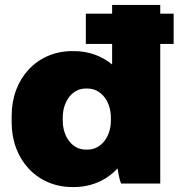

<svg xmlns="http://www.w3.org/2000/svg" viewBox="-20 -740 730 774"><path d="M271 14H279C349 14 410 -14 454 -61C457 -40 462 -15 468 0H626V-563H680V-685H626V-720H432V-685H326V-563H432V-480C391 -514 338 -534 279 -534H271C130 -534 27 -424 27 -274V-246C27 -96 130 14 271 14ZM324 -137C274 -137 233 -186 233 -254V-266C233 -334 274 -383 324 -383H334C385 -383 427 -334 427 -266V-254C427 -186 385 -137 334 -137Z"/></svg>

Font: Fixel Display Black
Style: Regular
Weight: 900
Designer: AlfaBravo + MacPaw
Foundry: Kyrylo Tkachov, Marchela Mozhyna, Serhii Makarenko, Maria Weinstein, Zakhar Kryvoshyya
Version: Version 1.211